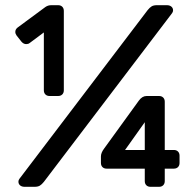

<svg xmlns="http://www.w3.org/2000/svg" viewBox="-20 -720 755 740"><path d="M39 0ZM585 -700H623Q634 -700 640.5 -694.5Q647 -689 647 -680Q647 -674 643 -669L149 -19Q141 -9 133.5 -4.5Q126 0 113 0H75Q64 0 57.5 -5.5Q51 -11 51 -20Q51 -26 55 -31L549 -681Q557 -691 564.5 -695.5Q572 -700 585 -700ZM204 -350H171Q161 -350 155 -356Q149 -362 149 -372V-595L94 -554Q89 -550 81 -550Q71 -550 63 -559L44 -583Q39 -590 39 -597Q39 -607 48 -614L155 -693Q165 -700 178 -700H204Q214 -700 220 -694Q226 -688 226 -678V-372Q226 -362 220 -356Q214 -350 204 -350ZM593 -350Q603 -350 609 -344Q615 -338 615 -328V-142H650Q660 -142 666 -136Q672 -130 672 -120V-92Q672 -82 666 -76Q660 -70 650 -70H615V-22Q615 -12 609 -6Q603 0 593 0H560Q550 0 544 -6Q538 -12 538 -22V-70H391Q381 -70 375 -76Q369 -82 369 -92V-117Q369 -131 381 -147L515 -332Q528 -350 545 -350ZM538 -142V-249L462 -142Z"/></svg>

Font: Hezaedrus
Style: Regular
Weight: 400
Designer: Hubert & Fischer
Foundry: Hubert & Fischer
Version: Version 1.10;September 3, 2019;FontCreator 11.5.0.2425 64-bi